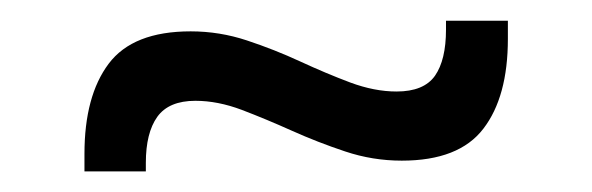

<svg xmlns="http://www.w3.org/2000/svg" viewBox="-20 -397 580 188"><path d="M373.4 -239.7Q344.9 -239.7 318 -248.7Q291.2 -257.6 265.8 -269Q240.4 -280.4 216.8 -289.4Q193.2 -298.3 171.3 -298.3Q145.3 -298.3 134 -282.6Q122.8 -266.9 122.8 -237.6V-229.2H62.7V-246.4Q62.7 -303 86.4 -334.6Q110.2 -366.3 166.7 -366.3Q195 -366.3 221.8 -357.4Q248.7 -348.5 274 -336.8Q299.3 -325.1 323 -316.2Q346.7 -307.4 368.3 -307.4Q395 -307.4 405.9 -322.8Q416.7 -338.3 416.7 -368V-376.7H477.3V-359Q477.3 -302.2 453.3 -271Q429.4 -239.7 373.4 -239.7Z"/></svg>

Font: Anek Latin Medium
Style: Regular
Weight: 500
Designer: Yesha Goshar
Foundry: Ek Type
Version: Version 1.003